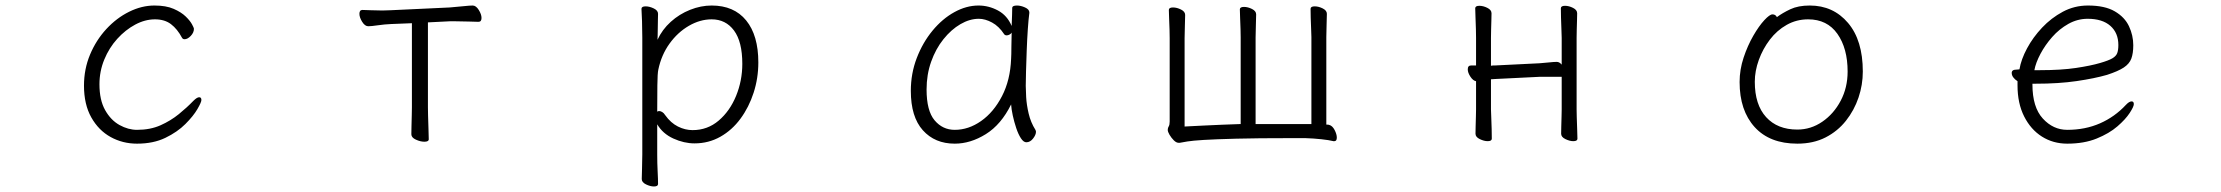

<svg xmlns="http://www.w3.org/2000/svg" viewBox="-20 -504 8040 695"><path d="M709 -142Q709 -134 694.5 -109Q680 -84 651 -55Q622 -26 578.5 -5Q535 16 476 16Q424 16 380.5 -8Q337 -32 310.5 -79Q284 -126 284 -194Q284 -254 306 -306.5Q328 -359 365 -399Q402 -439 447.5 -461.5Q493 -484 539 -484Q581 -484 608.5 -472Q636 -460 652 -444.5Q668 -429 675 -416Q682 -403 682 -400Q682 -386 670.5 -374Q659 -362 648 -362Q642 -362 639 -367Q622 -399 599 -416.5Q576 -434 541 -434Q505 -434 469.5 -415Q434 -396 404.5 -363.5Q375 -331 357.5 -288.5Q340 -246 340 -199Q340 -142 360.5 -105.5Q381 -69 412.5 -51.5Q444 -34 476 -34Q524 -34 561 -50.5Q598 -67 627.5 -91Q657 -115 680 -139Q693 -152 701 -152Q709 -152 709 -142Z M1471 -420 1396 -417Q1372 -416 1348 -412.5Q1324 -409 1313 -409Q1301 -409 1291 -425Q1281 -441 1281 -454Q1281 -468 1292 -468Q1300 -468 1320.5 -467Q1341 -466 1364 -466Q1372 -466 1380 -466.5Q1388 -467 1395 -467L1608 -477Q1633 -479 1657 -481.5Q1681 -484 1691 -484Q1703 -484 1713 -468Q1723 -452 1723 -439Q1723 -425 1712 -425Q1703 -425 1677.5 -426Q1652 -427 1626 -427H1609L1529 -423V-115Q1529 -109 1529.5 -86Q1530 -63 1531 -38Q1532 -13 1532 0Q1532 9 1516 9Q1502 9 1485.5 1.5Q1469 -6 1469 -18Q1469 -26 1469.5 -46.5Q1470 -67 1470.5 -87.5Q1471 -108 1471 -115Z M2305 -368Q2305 -399 2304 -427Q2303 -455 2302 -472Q2302 -481 2317 -481Q2331 -481 2346.5 -473.5Q2362 -466 2362 -454Q2362 -448 2361.5 -433Q2361 -418 2361 -401Q2361 -384 2360.5 -372Q2360 -360 2360 -360Q2377 -397 2408 -425Q2439 -453 2478 -468.5Q2517 -484 2556 -484Q2637 -484 2681 -430Q2725 -376 2725 -278Q2725 -221 2708 -168.5Q2691 -116 2660.5 -74.5Q2630 -33 2587.5 -9Q2545 15 2494 15Q2456 15 2417.5 -2.5Q2379 -20 2359 -54V56Q2359 87 2360.5 116Q2362 145 2362 162Q2362 171 2347 171Q2334 171 2318.5 163.5Q2303 156 2303 144Q2303 132 2304 106.5Q2305 81 2305 55ZM2359 -100Q2363 -102 2366 -102Q2371 -102 2377 -98.5Q2383 -95 2388 -87Q2408 -59 2434 -46Q2460 -33 2487 -33Q2541 -33 2581.5 -67.5Q2622 -102 2644.5 -157Q2667 -212 2667 -273Q2667 -353 2637 -393.5Q2607 -434 2556 -434Q2514 -434 2473.5 -410.5Q2433 -387 2403.5 -346Q2374 -305 2363 -252Q2360 -239 2359.5 -195Q2359 -151 2359 -100Z M3706 -457Q3703 -435 3700.5 -398.5Q3698 -362 3696.5 -321.5Q3695 -281 3694 -246Q3693 -211 3693 -193Q3693 -180 3694.5 -152.5Q3696 -125 3703.5 -93Q3711 -61 3728 -34Q3730 -30 3730 -27Q3730 -16 3719.5 -2.5Q3709 11 3695 11Q3685 11 3675.5 -3.5Q3666 -18 3658.5 -40.5Q3651 -63 3646 -86Q3641 -109 3640 -126Q3604 -53 3548.5 -18.5Q3493 16 3436 16Q3364 16 3320.5 -32.5Q3277 -81 3277 -175Q3277 -238 3298.5 -294Q3320 -350 3355.5 -393Q3391 -436 3434.5 -460Q3478 -484 3522 -484Q3559 -484 3592.5 -466Q3626 -448 3642 -410Q3643 -433 3643.5 -450.5Q3644 -468 3644 -475Q3644 -484 3661 -484Q3675 -484 3690.5 -477Q3706 -470 3706 -459ZM3642 -386Q3640 -382 3634.5 -379Q3629 -376 3624 -376Q3618 -376 3615 -380Q3596 -409 3571 -422.5Q3546 -436 3523 -436Q3490 -436 3456.5 -416.5Q3423 -397 3395 -362Q3367 -327 3350.5 -280.5Q3334 -234 3334 -180Q3334 -103 3363 -68.5Q3392 -34 3436 -34Q3486 -34 3531.5 -66Q3577 -98 3607 -156Q3637 -214 3640 -291Q3641 -306 3641 -333.5Q3641 -361 3642 -386Z M4807 7Q4791 3 4763 0Q4735 -3 4705 -4H4656Q4531 -4 4454.5 -2Q4378 0 4337.5 2.5Q4297 5 4278.5 8Q4260 11 4250 13H4247Q4238 13 4229 4Q4220 -5 4213.5 -16Q4207 -27 4207 -34Q4207 -41 4210.5 -46.5Q4214 -52 4214 -64V-366Q4214 -376 4213.5 -395.5Q4213 -415 4212 -436Q4211 -457 4211 -468Q4211 -477 4226 -477Q4240 -477 4255 -469.5Q4270 -462 4270 -450Q4270 -438 4269 -411Q4268 -384 4268 -366V-46Q4268 -46 4287 -47Q4306 -48 4337 -49.5Q4368 -51 4403 -52.5Q4438 -54 4471 -55V-368Q4471 -378 4470.5 -397.5Q4470 -417 4469 -438Q4468 -459 4468 -470Q4468 -479 4483 -479Q4497 -479 4512 -471.5Q4527 -464 4527 -452Q4527 -440 4526 -413Q4525 -386 4525 -368V-55H4727V-370Q4727 -380 4726 -399.5Q4725 -419 4724.5 -440Q4724 -461 4724 -472Q4724 -481 4739 -481Q4753 -481 4768 -473.5Q4783 -466 4783 -454Q4783 -442 4782 -415Q4781 -388 4781 -370V-53Q4789 -53 4791 -52Q4803 -49 4811 -33.5Q4819 -18 4819 -6Q4819 7 4810 7Z M5633 -226H5554L5392 -218Q5388 -218 5384.5 -217.5Q5381 -217 5377 -217V-108Q5377 -102 5378 -81Q5379 -60 5379.5 -37Q5380 -14 5380 -2Q5380 7 5365 7Q5352 7 5336.5 -0.5Q5321 -8 5321 -20Q5321 -28 5321.5 -46.5Q5322 -65 5322.5 -83Q5323 -101 5323 -108V-210Q5312 -212 5302.5 -226.5Q5293 -241 5293 -253Q5293 -267 5305 -267H5323V-367Q5323 -377 5322.5 -398Q5322 -419 5321 -441Q5320 -463 5320 -474Q5320 -483 5335 -483Q5349 -483 5364 -475.5Q5379 -468 5379 -456Q5379 -448 5378.5 -431.5Q5378 -415 5377.5 -397Q5377 -379 5377 -367V-266Q5381 -267 5384.5 -267Q5388 -267 5391 -267L5553 -275Q5568 -276 5586.5 -278Q5605 -280 5615 -280Q5625 -280 5633 -270V-367Q5633 -377 5632 -398Q5631 -419 5630.5 -441Q5630 -463 5630 -474Q5630 -483 5645 -483Q5659 -483 5674 -475.5Q5689 -468 5689 -456Q5689 -448 5688.5 -431.5Q5688 -415 5687.5 -397Q5687 -379 5687 -367V-108Q5687 -102 5687.5 -81Q5688 -60 5689 -37Q5690 -14 5690 -2Q5690 7 5675 7Q5662 7 5646.5 -0.5Q5631 -8 5631 -20Q5631 -28 5631.5 -46.5Q5632 -65 5632.5 -83Q5633 -101 5633 -108Z M6412 -442Q6432 -457 6460.5 -470.5Q6489 -484 6531 -484Q6616 -484 6669.5 -421Q6723 -358 6723 -245Q6723 -197 6707.5 -151Q6692 -105 6662 -67Q6632 -29 6588 -6.5Q6544 16 6486 16Q6386 16 6331.5 -44Q6277 -104 6277 -207Q6277 -252 6291.5 -295.5Q6306 -339 6326.5 -374.5Q6347 -410 6366.5 -431Q6386 -452 6396 -452Q6407 -452 6412 -442ZM6486 -35Q6535 -35 6576.5 -63.5Q6618 -92 6643 -139.5Q6668 -187 6668 -245Q6668 -329 6631 -381.5Q6594 -434 6525 -434Q6483 -434 6447.5 -414Q6412 -394 6386.5 -360.5Q6361 -327 6346.5 -287Q6332 -247 6332 -208Q6332 -125 6373 -80Q6414 -35 6486 -35Z M7337 -201V-198Q7337 -116 7374.5 -75Q7412 -34 7463 -34Q7528 -34 7581.5 -57.5Q7635 -81 7675 -124Q7687 -137 7696 -137Q7704 -137 7704 -127Q7704 -118 7689 -95Q7674 -72 7644.5 -46.5Q7615 -21 7569.5 -2.5Q7524 16 7463 16Q7412 16 7371.5 -9.5Q7331 -35 7307 -82.5Q7283 -130 7283 -195V-210Q7262 -224 7262 -240Q7262 -252 7279 -252Q7281 -252 7285.5 -252.5Q7290 -253 7290 -253Q7296 -289 7317.5 -329Q7339 -369 7372 -404Q7405 -439 7447 -461.5Q7489 -484 7538 -484Q7599 -484 7635 -463Q7671 -442 7686.5 -409Q7702 -376 7702 -340Q7702 -311 7695 -292Q7688 -273 7667.5 -259.5Q7647 -246 7607 -233Q7562 -220 7497 -210.5Q7432 -201 7349 -201ZM7365 -250Q7441 -250 7494.5 -258Q7548 -266 7582 -276Q7613 -285 7626.5 -293Q7640 -301 7644 -312Q7648 -323 7648 -341Q7648 -385 7619 -410.5Q7590 -436 7537 -436Q7500 -436 7467 -417.5Q7434 -399 7408.5 -370Q7383 -341 7366 -309Q7349 -277 7344 -250Z"/></svg>

Font: Moon Stars Kai T HW Light
Style: Regular
Weight: 300
Designer: GuiWonder
Version: Version 1.101